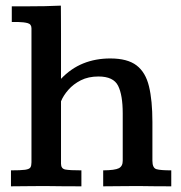

<svg xmlns="http://www.w3.org/2000/svg" viewBox="-20 -656 638 676"><path d="M18.6 0V-56.2Q53.2 -56.2 68.4 -58.3Q83.5 -60.5 87.2 -66.7Q90.8 -72.8 90.8 -84.5V-556.2Q90.8 -570.8 77.6 -574.5Q64.5 -578.1 43 -578.6Q39.1 -578.6 33 -578.6Q26.9 -578.6 21.5 -578.6V-633.8Q36.1 -633.8 51.8 -633.8Q67.4 -633.8 84.5 -633.8Q110.8 -633.8 138.2 -634.3Q165.5 -634.8 194.3 -636.2Q194.3 -617.7 194.6 -591.8Q194.8 -565.9 194.8 -536.6Q194.8 -507.3 194.8 -478.3Q194.8 -449.2 194.8 -423.3Q194.8 -397.5 194.8 -378.4Q229.5 -415 272.9 -432.6Q316.4 -450.2 368.2 -450.2Q428.7 -450.2 460.7 -425.8Q492.7 -401.4 504.6 -351.8Q516.6 -302.2 516.6 -226.6V-89.8Q516.6 -64.5 531 -60.3Q545.4 -56.2 583 -56.2V0Q555.7 0 529.1 -0.2Q502.4 -0.5 464.8 -1Q427.7 -1 399.7 -0.5Q371.6 0 343.3 0V-56.2Q384.8 -56.6 398.4 -63.7Q412.1 -70.8 412.1 -89.8V-256.8Q412.1 -321.3 395.8 -354Q379.4 -386.7 326.7 -386.7Q291 -386.7 264.6 -373.3Q238.3 -359.9 220.7 -339.8Q203.1 -319.8 194.8 -299.3V-79.6Q194.8 -62 210.2 -59.1Q225.6 -56.2 266.6 -56.2V0Q234.9 0 205.6 -0.2Q176.3 -0.5 134.8 -1Q99.1 -1 72.8 -0.5Q46.4 0 18.6 0Z"/></svg>

Font: Kameron Medium
Style: Regular
Weight: 500
Designer: Vernon Adams
Foundry: Vernon Adams
Version: Version 1.100